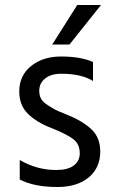

<svg xmlns="http://www.w3.org/2000/svg" viewBox="-20 -740 454 768"><path d="M381 -134Q381 -69 335 -30.5Q289 8 209 8Q117 8 59 -22V-100Q127 -60 205 -60Q251 -60 275 -78Q299 -96 299 -127Q299 -164 272.5 -184Q246 -204 183 -229Q126 -251 91.5 -285Q57 -319 57 -374Q57 -438 104.5 -476Q152 -514 224 -514Q303 -514 352 -492V-416Q306 -445 225 -445Q184 -445 160.5 -426Q137 -407 137 -377Q137 -359 144 -345.5Q151 -332 171.5 -319Q192 -306 201.5 -301Q211 -296 244 -283Q309 -257 345 -223.5Q381 -190 381 -134ZM258 -562H189L289 -720H384Z"/></svg>

Font: Hind Siliguri Fixed
Style: Regular
Weight: 400
Designer: Jyotish Sonowal
Foundry: Indian Type Foundry
Version: Version 1.001;October 28, 2021;FontCreator 12.0.0.2565 64-bi